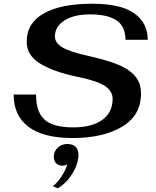

<svg xmlns="http://www.w3.org/2000/svg" viewBox="-20 -729 837 1028"><path d="M53 -223H173Q173 -129 219 -88Q265 -47 372 -47Q472 -47 527.5 -87Q583 -127 583 -200Q583 -241 542 -268.5Q501 -296 394 -318Q275 -342 199 -386Q123 -430 123 -506Q123 -605 214 -657Q305 -709 474 -709Q627 -709 699 -657.5Q771 -606 771 -516H652Q651 -589 603 -620.5Q555 -652 462 -652Q376 -652 325 -619.5Q274 -587 274 -533Q274 -500 313 -476Q352 -452 455 -429Q549 -408 608.5 -384.5Q668 -361 701.5 -323.5Q735 -286 735 -228Q735 -111 633.5 -50.5Q532 10 369 10Q212 10 132.5 -50Q53 -110 53 -223ZM263 268Q287 250 310 214.5Q333 179 340 151Q327 158 314 158Q293 158 280.5 145Q268 132 268 111Q268 82 288.5 62Q309 42 340 42Q370 42 385 57Q400 72 400 100Q400 147 367.5 200Q335 253 289 279Z"/></svg>

Font: Fahkwang SemiBold
Style: Italic
Weight: 600
Italic angle: -10°
Version: Version 1.000; ttfautohint (v1.6)